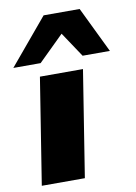

<svg xmlns="http://www.w3.org/2000/svg" viewBox="-87 -831 628 887"><g transform="rotate(-10 227.0 -387.0)"><path d="M36 0 115 -498H317L238 0ZM1 -559 181 -774H350L454 -559H326L248 -676L129 -559Z"/></g></svg>

Font: Nunito Sans 10pt Expanded Black
Style: Italic
Weight: 900
Width: 7
Italic angle: -9°
Designer: Vernon Adams
Foundry: Vernon Adams
Version: Version 3.101;gftools[0.9.27]